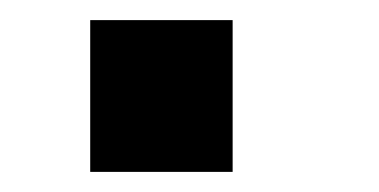

<svg xmlns="http://www.w3.org/2000/svg" viewBox="-20 -428 373 189"><path d="M209 -258.8H68.8V-408.2H209Z"/></svg>

Font: Libra Sans Modern
Style: Bold
Weight: 700
Foundry: Stefan Peev, Context Ltd
Version: Version 1.000